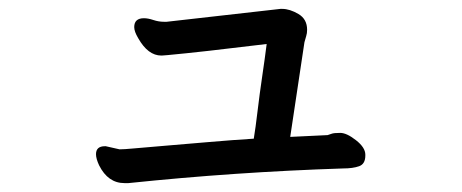

<svg xmlns="http://www.w3.org/2000/svg" viewBox="-20 -413 1040 432"><path d="M269 -1H260Q223 -1 203 -41Q196 -56 196 -66Q196 -84 216 -84Q217 -84 218 -84L249 -77Q259 -77 280.5 -79Q302 -81 350.5 -85Q399 -89 451 -93.5Q503 -98 551 -101Q555 -125 559.5 -163Q564 -201 570 -241.5Q576 -282 580 -314Q433 -296 357 -289L344 -288H343Q313 -288 291 -327Q282 -342 282 -352Q282 -372 304 -372Q313 -372 325 -368Q337 -364 349 -364H355L611 -393H615Q632 -393 651.5 -381.5Q671 -370 671 -346Q671 -338 669 -332Q667 -326 665 -318L633 -105L717 -109Q721 -110 726 -112Q731 -114 745.5 -114Q760 -114 781 -97.5Q802 -81 802 -65V-63Q802 -44 788 -39Q774 -34 752 -34Q508 -26 269 -1Z"/></svg>

Font: LXGW ZhenKai
Style: Regular
Weight: 400
Designer: LXGW / Fontworks Inc.
Foundry: LXGW / Fontworks Inc.
Version: Version 0.800;June 8, 2025